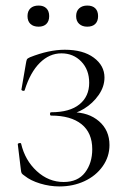

<svg xmlns="http://www.w3.org/2000/svg" viewBox="-20 -659 452 691"><path d="M312 -122Q312 -181 273.5 -212Q235 -243 164 -243Q160 -243 160 -249Q160 -255 164 -255Q231 -255 266 -283.5Q301 -312 301 -361Q301 -408 272.5 -437.5Q244 -467 201 -467Q158 -467 123.5 -433Q89 -399 69 -335Q69 -332 64 -332Q62 -332 59.5 -333.5Q57 -335 57 -336L73 -429Q75 -442 77 -445.5Q79 -449 88 -453Q156 -480 213 -480Q279 -480 317.5 -451.5Q356 -423 356 -380Q356 -347 335 -317Q314 -287 283 -268Q252 -249 226 -247L240 -255Q299 -255 336.5 -222.5Q374 -190 374 -137Q374 -95 349.5 -60.5Q325 -26 284 -7Q243 12 194 12Q159 12 124.5 1.5Q90 -9 69 -26Q60 -32 58 -35.5Q56 -39 55 -49L44 -140Q44 -143 49.5 -144Q55 -145 56 -142Q70 -82 112.5 -43Q155 -4 209 -4Q260 -4 286 -38Q312 -72 312 -122ZM79 -601Q79 -619 89.5 -629Q100 -639 119 -639Q137 -639 147 -629Q157 -619 157 -601Q157 -583 147 -573Q137 -563 119 -563Q100 -563 89.5 -573Q79 -583 79 -601ZM254 -601Q254 -619 265 -629Q276 -639 294 -639Q313 -639 323 -629Q333 -619 333 -601Q333 -583 323 -573Q313 -563 294 -563Q276 -563 265 -573Q254 -583 254 -601Z"/></svg>

Font: Cormorant SC Light
Style: Regular
Weight: 300
Designer: Christian Thalmann (Catharsis Fonts)
Foundry: Catharsis Fonts
Version: Version 4.000